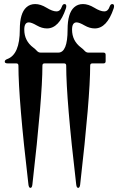

<svg xmlns="http://www.w3.org/2000/svg" viewBox="-20 -727 582 946"><path d="M15.6 -436Q77.6 -458.5 77.6 -581.1Q77.6 -662.1 109.9 -690.9Q127.4 -707 153.6 -707Q179.7 -707 209.2 -689Q238.8 -670.9 257.8 -670.9Q276.9 -670.9 284.2 -692.9Q289.1 -707 297.4 -707Q306.6 -707 306.6 -696.8Q306.6 -691.4 304.7 -685.5Q271.5 -586.9 211.4 -586.9Q186.5 -586.9 160.9 -601.8Q135.3 -616.7 122.1 -616.7Q99.6 -616.7 99.6 -581.1Q99.6 -525.4 144.5 -492.2Q153.8 -485.4 161.6 -476.6Q169.4 -467.8 180.2 -467.8H267.1Q313 -467.8 313 -581.1Q313 -662.1 345.2 -690.9Q362.8 -707 388.9 -707Q415 -707 444.6 -689Q474.1 -670.9 493.2 -670.9Q512.2 -670.9 519.5 -692.9Q524.4 -707 532.7 -707Q542 -707 542 -696.8Q542 -691.4 540 -685.5Q506.8 -586.9 446.8 -586.9Q421.9 -586.9 396.2 -601.8Q370.6 -616.7 357.4 -616.7Q335 -616.7 335 -581.1Q335 -525.4 379.9 -492.2Q389.2 -485.4 397 -476.6Q404.8 -467.8 415.5 -467.8H489.7Q500.5 -467.8 500.5 -457V-425.3Q500.5 -414.6 489.7 -414.6H434.6Q424.3 -414.6 424.3 -403.8Q424.3 -248.5 375 182.1Q373 198.7 365.2 198.7Q357.4 198.7 355.5 182.1Q306.2 -236.8 306.2 -403.8Q306.2 -414.6 295.9 -414.6H199.2Q189 -414.6 189 -403.8Q189 -248.5 139.6 182.1Q137.7 198.7 129.9 198.7Q122.1 198.7 120.1 182.1Q70.8 -236.8 70.8 -403.8Q70.8 -414.6 60.5 -414.6H19Q3.4 -414.6 3.4 -423.1Q3.4 -431.6 15.6 -436Z"/></svg>

Font: UnifrakturMaguntia20
Style: Book
Weight: 400
Designer: j. 'mach' wust, Gerrit Ansmann, Georg Duffner, based on a font by Peter Wiegel, original typeface by Carl Albert Fahrenw
Version: Version 2017-03-19